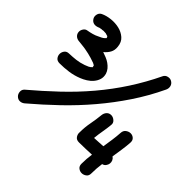

<svg xmlns="http://www.w3.org/2000/svg" viewBox="-182 -895 1085 1085"><g transform="rotate(45 361.0 -352.5)"><path d="M163.1 -617.2Q165 -618.2 168.9 -622.6Q172.9 -627 171.9 -625Q169.9 -634.8 166 -636.7Q160.2 -638.7 153.8 -640.1Q147.5 -641.6 151.4 -641.6Q146.5 -641.6 140.6 -642.1Q134.8 -642.6 129.9 -642.6Q127.9 -641.6 121.1 -641.1Q114.3 -640.6 118.2 -641.6Q114.3 -640.6 110.8 -640.1Q107.4 -639.6 102.5 -638.7Q81.1 -628.9 65.9 -632.3Q50.8 -635.7 42 -650.4Q34.2 -663.1 38.1 -679.7Q42 -696.3 56.6 -703.1Q81.1 -714.8 113.3 -718.3Q145.5 -721.7 174.8 -714.8Q204.1 -708 226.1 -689Q248 -669.9 251 -635.7Q253.9 -610.4 243.2 -590.8Q232.4 -571.3 213.9 -556.6Q228.5 -551.8 244.1 -545.4Q259.8 -539.1 272.9 -529.8Q286.1 -520.5 296.4 -508.3Q306.6 -496.1 311.5 -480.5Q317.4 -458 311.5 -439.5Q305.7 -420.9 292.5 -405.3Q279.3 -389.6 261.2 -378.4Q243.2 -367.2 225.6 -360.4Q191.4 -346.7 155.8 -341.8Q120.1 -336.9 84 -336.9Q65.4 -336.9 56.2 -348.6Q46.9 -360.4 46.9 -375Q46.9 -389.6 56.2 -401.9Q65.4 -414.1 84 -414.1Q112.3 -415 137.7 -418Q163.1 -420.9 191.4 -430.7Q203.1 -434.6 213.9 -439.9Q224.6 -445.3 232.4 -454.1Q229.5 -464.8 229.5 -465.8Q226.6 -467.8 223.1 -469.2Q219.7 -470.7 216.8 -472.7Q184.6 -484.4 159.2 -490.2L129.9 -496.1Q126 -496.1 118.2 -498Q101.6 -500 92.3 -501Q83 -502 74.2 -502.9Q57.6 -503.9 46.4 -514.6Q35.2 -525.4 35.2 -542Q35.2 -553.7 43 -565.4Q50.8 -577.1 63.5 -579.1Q81.1 -582 99.1 -586.9Q117.2 -591.8 131.8 -599.6Q139.6 -602.5 149.4 -607.9Q159.2 -613.3 163.1 -617.2ZM105.5 -38.1Q92.8 -27.3 77.6 -26.9Q62.5 -26.4 50.8 -38.1Q40 -48.8 39.1 -65.4Q38.1 -82 50.8 -92.8Q127 -157.2 199.2 -225.6Q271.5 -293.9 335.9 -370.1Q463.9 -521.5 547.9 -697.3Q554.7 -711.9 571.3 -715.8Q587.9 -719.7 600.6 -711.9Q615.2 -703.1 618.7 -688Q622.1 -672.9 615.2 -658.2Q571.3 -565.4 515.1 -481.4Q459 -397.5 394 -320.8Q329.1 -244.1 255.9 -173.8Q182.6 -103.5 105.5 -38.1ZM651.4 -23.4Q651.4 -4.9 638.7 4.4Q626 13.7 611.3 13.7Q596.7 13.7 585 4.4Q573.2 -4.9 573.2 -23.4Q573.2 -63.5 579.1 -101.6Q553.7 -100.6 528.3 -99.6Q502.9 -98.6 477.5 -98.6Q457 -98.6 447.8 -112.8Q438.5 -127 440.4 -142.6Q440.4 -182.6 447.8 -220.7Q455.1 -258.8 459 -297.9Q460.9 -314.5 471.2 -325.7Q481.4 -336.9 498 -336.9Q512.7 -336.9 525.9 -325.7Q539.1 -314.5 537.1 -297.9Q534.2 -267.6 528.8 -237.8Q523.4 -208 520.5 -176.8Q538.1 -177.7 555.7 -178.7Q573.2 -179.7 590.8 -180.7Q595.7 -211.9 600.1 -242.2Q604.5 -272.5 606.4 -303.7Q607.4 -322.3 620.6 -332Q633.8 -341.8 648.4 -341.8Q663.1 -341.8 674.3 -332Q685.5 -322.3 684.6 -303.7Q682.6 -272.5 677.7 -240.7Q672.9 -209 668 -176.8Q677.7 -170.9 682.6 -160.2Q687.5 -149.4 686 -138.2Q684.6 -127 677.2 -117.2Q669.9 -107.4 657.2 -104.5Q651.4 -64.5 651.4 -23.4Z"/></g></svg>

Font: Schoolbell
Style: Regular
Weight: 400
Designer: Font Diner, Inc
Foundry: Font Diner, Inc
Version: Version 1.000